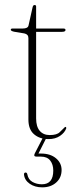

<svg xmlns="http://www.w3.org/2000/svg" viewBox="-20 -562 318 784"><path d="M79.5 -425.5 37.5 -432.5Q24 -435.5 24 -440.5Q24 -445.5 31 -445.5H72.5Q94 -445.5 96.5 -458L113 -532Q115 -541.5 121 -541.5Q127.5 -541.5 127.5 -535.5V-445.5H239Q247.5 -445.5 247.5 -439.5Q247.5 -432 233 -432H127.5V-78.5Q127.5 -45 142.2 -27.8Q157 -10.5 183 -10.5Q212.5 -10.5 224 -22.5Q235.5 -34.5 245.5 -43.5Q251 -45 250.5 -38Q244.5 -20.5 225.2 -7.2Q206 6 178 6Q142 6 119 -13.8Q96 -33.5 96 -74V-406.5Q96 -422 79.5 -425.5ZM156.5 -2.5H171L137 65H147.5Q185.5 65 208.5 84.2Q231.5 103.5 231.5 132Q231.5 163.5 209.5 183.2Q187.5 203 152.5 203Q122.5 203 101.5 188.5Q80.5 174 78 151Q77.5 143.5 83.5 142.5Q90 142 91.5 149.5Q95.5 171.5 112.8 181Q130 190.5 151 190.5Q197.5 190.5 197.5 134.5Q197.5 109.5 185 93.5Q172.5 77.5 147 77.5H129Q115.5 77.5 122 64.5Z"/></svg>

Font: Fraunces 72pt S000 Thin
Style: Regular
Weight: 100
Version: Version 1.000; ttfautohint (v1.8.3)